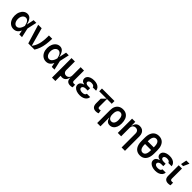

<svg xmlns="http://www.w3.org/2000/svg" viewBox="541 -2879 5181 5181"><g transform="rotate(45 3131.0 -288.5)"><path d="M44 -270.6Q44 -351.9 72.4 -416.2Q100.9 -480.5 150 -516.5Q199.2 -552.6 259.6 -552.6Q335.9 -552.6 380.1 -494.7Q424.4 -436.8 448.9 -331L494.3 -545.5H597.3L536.2 -270.6L596.6 0H493.6L467 -126.1Q441.4 -61.4 394 -24.9Q346.6 11.7 275.6 11.4Q208.1 11 155.4 -25.4Q102.6 -61.8 73.3 -125.9Q44 -190 44 -270.6ZM436.8 -271.3Q419.4 -358.3 384.9 -402.9Q350.5 -447.4 300.1 -447.4Q263.1 -447.4 233.3 -424.2Q203.5 -400.9 186.6 -360.6Q169.7 -320.3 169.7 -270.6Q169.7 -221.6 184.8 -181.8Q199.9 -142 227.5 -119Q255 -95.9 290.5 -95.9Q330.3 -95.9 360.6 -123.4Q391 -150.9 409.6 -191.1Q428.3 -231.2 436.8 -271.3Z M835.6 0 669 -545.5H801.5L945.3 -26.3H951Q1016.7 -108 1047.8 -222.7Q1078.8 -337.4 1078.8 -497.2Q1078.8 -512.8 1078.1 -545.5H1203.8Q1202.1 -421.5 1188 -325.1Q1174 -228.7 1145.8 -149.7Q1117.5 -70.7 1072.8 0Z M1283 -270.6Q1283 -351.9 1311.4 -416.2Q1339.8 -480.5 1389 -516.5Q1438.2 -552.6 1498.6 -552.6Q1574.9 -552.6 1619.1 -494.7Q1663.4 -436.8 1687.9 -331L1733.3 -545.5H1836.3L1775.2 -270.6L1835.6 0H1732.6L1706 -126.1Q1680.4 -61.4 1633 -24.9Q1585.6 11.7 1514.6 11.4Q1447.1 11 1394.4 -25.4Q1341.6 -61.8 1312.3 -125.9Q1283 -190 1283 -270.6ZM1675.8 -271.3Q1658.4 -358.3 1623.9 -402.9Q1589.5 -447.4 1539.1 -447.4Q1502.1 -447.4 1472.3 -424.2Q1442.5 -400.9 1425.6 -360.6Q1408.7 -320.3 1408.7 -270.6Q1408.7 -221.6 1423.8 -181.8Q1438.9 -142 1466.4 -119Q1494 -95.9 1529.5 -95.9Q1569.2 -95.9 1599.6 -123.4Q1630 -150.9 1648.6 -191.1Q1667.3 -231.2 1675.8 -271.3Z M2518.5 -106.5V-6.4Q2480.1 6.4 2435.4 6.4Q2367.5 6.4 2330.1 -30.4Q2292.6 -67.1 2292.6 -147H2286.9Q2268.5 -66.1 2227.5 -29.5Q2186.4 7.1 2122.9 7.1Q2094.1 7.1 2069.6 0.7V200.3H1941.1V-545.5H2069.6V-218Q2069.6 -183.6 2082.2 -158.2Q2094.8 -132.8 2118.3 -119Q2141.7 -105.1 2172.6 -105.1Q2201.7 -105.1 2228.3 -119.3Q2255 -133.5 2271.7 -161.8Q2288.4 -190 2288.4 -229.4V-545.5H2416.9V-159.1Q2416.9 -126.8 2432.2 -114.5Q2447.4 -102.3 2476.6 -102.3Q2491.5 -102.3 2504.1 -104.2Q2516.7 -106.2 2518.5 -106.5Z M2870.4 -325.3V-233.7H2797.2Q2766.3 -233.7 2741.3 -224.6Q2716.3 -215.6 2701.7 -198.7Q2687.1 -181.8 2687.1 -159.1Q2687.1 -139.6 2700.8 -123.6Q2714.5 -107.6 2740.2 -98.5Q2766 -89.5 2800.8 -89.5Q2853.3 -89.5 2881 -106.4Q2908.7 -123.2 2915.1 -157.7H3040.8Q3037.3 -105.5 3005.3 -67.6Q2973.4 -29.8 2920.8 -9.9Q2868.3 9.9 2804.3 9.9Q2735.4 9.9 2680 -9.8Q2624.6 -29.5 2593 -65.9Q2561.4 -102.3 2561.4 -150.6Q2561.4 -198.5 2593 -232.4Q2624.6 -266.3 2683.6 -280.9V-286.6Q2623.9 -296.9 2597.3 -326.9Q2570.7 -356.9 2570.7 -399.1Q2570.7 -446.4 2600.1 -481Q2629.6 -515.6 2682.5 -534.1Q2735.4 -552.6 2803.6 -552.6Q2867.2 -552.6 2917.4 -533.4Q2967.7 -514.2 2997.7 -477.6Q3027.7 -441.1 3031.6 -391.3H2905.2Q2900.6 -421.5 2872.3 -437.7Q2844.1 -453.8 2798.7 -453.8Q2767 -453.8 2743.8 -445Q2720.5 -436.1 2708.3 -420.8Q2696 -405.5 2695.7 -386.4Q2696.4 -358.3 2722.7 -341.8Q2748.9 -325.3 2797.2 -325.3Z M3272.4 -156.2V-328.8L3383.2 -440.3H3102.6V-545.5H3579.9V-440.3H3398.1V-154.1Q3398.1 -120.4 3411.2 -108.5Q3424.4 -96.6 3447.8 -96.6Q3458.8 -96.6 3467.2 -98.4Q3475.5 -100.1 3487.6 -104L3495.4 -106.5L3513.1 -9.9Q3491.1 1.8 3469.6 5.9Q3448.2 9.9 3419.4 9.9Q3347.7 9.9 3310 -31.1Q3272.4 -72.1 3272.4 -156.2Z M3795.1 204.5H3669.4V-285.5Q3669.4 -371.4 3698.9 -431.5Q3728.3 -491.5 3782 -522Q3835.6 -552.6 3907.3 -552.6Q3987.9 -552.6 4041.7 -515.3Q4095.5 -478 4121.4 -412.6Q4147.4 -347.3 4147.4 -262.8V-252.8Q4147.4 -173.3 4122.7 -113.5Q4098 -53.6 4052.9 -21.1Q4007.8 11.4 3947.8 11.4Q3889.6 11.4 3853.7 -21.5Q3817.8 -54.3 3800.8 -125H3794.4ZM4020.2 -252.8V-262.8Q4020.2 -343.4 3992 -393.3Q3963.8 -443.2 3904.5 -443.2Q3870.4 -443.2 3845.3 -423.1Q3820.3 -403.1 3807 -365.6Q3793.7 -328.1 3793.7 -277V-244.7Q3793.7 -199.9 3807.7 -165.7Q3821.7 -131.4 3847.5 -112.6Q3873.2 -93.8 3907.3 -93.8Q3947.1 -93.8 3972.3 -115.9Q3997.5 -138.1 4008.9 -174Q4020.2 -209.9 4020.2 -252.8Z M4380.3 0H4251.8V-545.5H4374.6V-399.1H4381Q4398.4 -479.4 4439.8 -516Q4481.2 -552.6 4549.4 -552.6Q4603.7 -552.6 4644.4 -528.4Q4685 -504.3 4707.6 -457.9Q4730.1 -411.6 4730.5 -347.3V204.5H4601.9V-327.4Q4601.6 -363.6 4588.8 -389.9Q4576 -416.2 4552 -430Q4528.1 -443.9 4495.4 -443.9Q4461.3 -443.9 4435 -429.2Q4408.7 -414.4 4394.4 -386.4Q4380 -358.3 4380.3 -319.6Z M5339.8 -417.6V-305.4Q5339.8 -199.9 5310.2 -129.4Q5280.5 -58.9 5226.7 -24.5Q5172.9 9.9 5099.8 9.9Q5026.3 9.9 4971.8 -24.5Q4917.3 -58.9 4887.3 -129.4Q4857.2 -199.9 4857.6 -305.4V-417.6Q4857.2 -521.7 4887.1 -591.6Q4916.9 -661.6 4971.1 -695.8Q5025.2 -730.1 5098.4 -730.1Q5171.9 -730.1 5226 -696Q5280.2 -661.9 5310 -592Q5339.8 -522 5339.8 -417.6ZM4983.3 -436.8V-411.2H5213.4V-436.8Q5213.4 -530.5 5182.9 -577.4Q5152.3 -624.3 5098.4 -624.3Q5043.7 -624.3 5013.5 -576.7Q4983.3 -529.1 4983.3 -436.8ZM5213.4 -286.9V-308.9H4983.3V-286.9Q4983.3 -193.5 5013.8 -145.1Q5044.4 -96.6 5099.8 -96.6Q5153.4 -96.6 5183.4 -144Q5213.4 -191.4 5213.4 -286.9Z M5753.9 -325.3V-233.7H5680.8Q5649.9 -233.7 5624.8 -224.6Q5599.8 -215.6 5585.2 -198.7Q5570.7 -181.8 5570.7 -159.1Q5570.7 -139.6 5584.3 -123.6Q5598 -107.6 5623.8 -98.5Q5649.5 -89.5 5684.3 -89.5Q5736.9 -89.5 5764.6 -106.4Q5792.3 -123.2 5798.7 -157.7H5924.4Q5920.8 -105.5 5888.8 -67.6Q5856.9 -29.8 5804.3 -9.9Q5751.8 9.9 5687.9 9.9Q5619 9.9 5563.6 -9.8Q5508.2 -29.5 5476.6 -65.9Q5445 -102.3 5445 -150.6Q5445 -198.5 5476.6 -232.4Q5508.2 -266.3 5567.1 -280.9V-286.6Q5507.5 -296.9 5480.8 -326.9Q5454.2 -356.9 5454.2 -399.1Q5454.2 -446.4 5483.7 -481Q5513.1 -515.6 5566.1 -534.1Q5619 -552.6 5687.1 -552.6Q5750.7 -552.6 5801 -533.4Q5851.2 -514.2 5881.2 -477.6Q5911.2 -441.1 5915.1 -391.3H5788.7Q5784.1 -421.5 5755.9 -437.7Q5727.6 -453.8 5682.2 -453.8Q5650.6 -453.8 5627.3 -445Q5604 -436.1 5591.8 -420.8Q5579.5 -405.5 5579.2 -386.4Q5579.9 -358.3 5606.2 -341.8Q5632.5 -325.3 5680.8 -325.3Z M6030.9 -545.5H6156.6L6155.2 -159.1Q6155.5 -126.8 6170.8 -114.5Q6186.1 -102.3 6214.8 -102.3Q6229.8 -102.3 6242.4 -104.2Q6255 -106.2 6256.7 -106.5V-6.4Q6218.4 6.4 6173.7 6.4Q6105.8 6.4 6068.4 -30.4Q6030.9 -67.1 6030.9 -147ZM6131.7 -612.9H6052.9L6086.3 -780.5H6206.3Z"/></g></svg>

Font: Riot Sans
Style: Bold
Weight: 600
Designer: Rasmus Andersson
Foundry: rsms
Version: Version 4.001